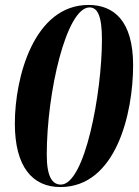

<svg xmlns="http://www.w3.org/2000/svg" viewBox="-20 -745 560 776"><path d="M224 11C449 11 518 -287 518 -481C518 -661 440 -725 338 -725C117 -725 40 -432 40 -246C40 -71 111 11 224 11ZM226 1C191 1 169 -31 169 -120C169 -371 248 -715 342 -715C374 -715 392 -681 392 -585C392 -369 323 1 226 1Z"/></svg>

Font: Noto Serif Display Condensed ExtraBold
Style: Italic
Weight: 800
Width: 3
Italic angle: -12°
Designer: Monotype Design Team
Foundry: Monotype Imaging Inc.
Version: Version 2.009